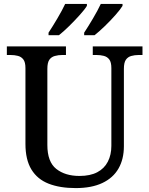

<svg xmlns="http://www.w3.org/2000/svg" viewBox="-20 -951 763 981"><path d="M367 10Q286 10 228.5 -12.5Q171 -35 140.5 -85Q110 -135 110 -216V-603Q110 -633 99.5 -647Q89 -661 71.5 -665.5Q54 -670 34 -670H15V-714H317V-670H298Q278 -670 260 -665Q242 -660 232 -645.5Q222 -631 222 -599V-210Q222 -124 267.5 -88Q313 -52 386 -52Q441 -52 477 -71Q513 -90 531 -125Q549 -160 549 -206V-603Q549 -633 538.5 -647Q528 -661 510.5 -665.5Q493 -670 473 -670H454V-714H708V-670H689Q668 -670 650.5 -665Q633 -660 623 -645.5Q613 -631 613 -599V-204Q613 -138 585.5 -90Q558 -42 503 -16Q448 10 367 10ZM410 -784Q431 -816 455 -856.5Q479 -897 495 -931H606V-921Q596 -904 570.5 -875Q545 -846 515.5 -817.5Q486 -789 463 -771H410ZM228 -784Q249 -816 273 -856.5Q297 -897 313 -931H424V-921Q414 -904 388 -875Q362 -846 333 -817.5Q304 -789 281 -771H228Z"/></svg>

Font: ET Text
Style: Regular
Weight: 470
Designer: Monotype Design Team
Foundry: Monotype Imaging Inc.
Version: Version 2.009